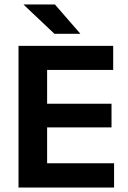

<svg xmlns="http://www.w3.org/2000/svg" viewBox="-20 -846 578 866"><path d="M63.5 0V-639H192.5V0ZM102 0V-109.5H494.5V0ZM138.5 -271.5V-378H483V-271.5ZM101.5 -530.5V-639H490.5V-530.5ZM227.5 -826 341.5 -695V-693.5H225.5L87 -824.5V-826Z"/></svg>

Font: Anek Gurmukhi SemiBold
Style: Regular
Weight: 600
Designer: Sarang Kulkarni (Gurmukhi), Yesha Goshar (Latin)
Foundry: Ek Type
Version: Version 1.003